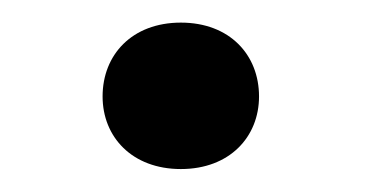

<svg xmlns="http://www.w3.org/2000/svg" viewBox="-20 -433 323 169"><path d="M70.3 -348.1C70.3 -312.5 96.2 -284.2 139.2 -284.2C182.1 -284.2 208 -312.5 208 -348.1C208 -384.8 182.1 -413.1 139.2 -413.1C96.2 -413.1 70.3 -384.8 70.3 -348.1Z"/></svg>

Font: Vazirmatn Medium
Style: Regular
Weight: 500
Designer: Saber Rastikerdar
Foundry: Saber Rastikerdar
Version: Version 33.003